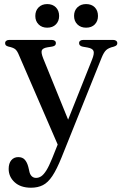

<svg xmlns="http://www.w3.org/2000/svg" viewBox="-20 -658 585 919"><path d="M315.5 -62 262 47.5 71 -393.5Q62.5 -415 52.5 -422.8Q42.5 -430.5 20.5 -435Q11.5 -437.5 8 -441.2Q4.5 -445 4.5 -451.5Q4.5 -458.5 10 -462.8Q15.5 -467 25 -467H226.5Q236.5 -467 242 -463Q247.5 -459 247.5 -451.5Q247.5 -445 243.5 -441Q239.5 -437 229.5 -435L207 -431.5Q184 -427.5 180 -416.5Q176 -405.5 187 -378ZM229.5 100.5 271 -3.5 284 -30 420.5 -372.5Q432 -401 427.8 -413.5Q423.5 -426 399.5 -430.5L376.5 -434.5Q367 -436.5 362.8 -440.8Q358.5 -445 358.5 -451.5Q358.5 -459 364 -463Q369.5 -467 379.5 -467H521Q530.5 -467 536 -462.8Q541.5 -458.5 541.5 -451Q541.5 -445.5 537.8 -441.5Q534 -437.5 524 -434.5Q500 -429 488.5 -418.5Q477 -408 466.5 -382L274.5 96Q251.5 153 230.5 184.5Q209.5 216 185.2 228.2Q161 240.5 128.5 240.5Q78.5 240.5 50 214.2Q21.5 188 21.5 150.5Q21.5 124 34 109Q46.5 94 67.5 94Q88 94 99 106.8Q110 119.5 115.5 141L119.5 158Q122.5 176 131.2 184.8Q140 193.5 152.5 193.5Q165.5 193.5 177.2 185.8Q189 178 201.8 157.8Q214.5 137.5 229.5 100.5ZM206 -525.5Q180.5 -525.5 164.8 -541.2Q149 -557 149 -581.5Q149 -607 164.8 -622.8Q180.5 -638.5 206 -638.5Q232 -638.5 247.5 -622.8Q263 -607 263 -581.5Q263 -557 247.5 -541.2Q232 -525.5 206 -525.5ZM392 -525.5Q366.5 -525.5 350.5 -541.2Q334.5 -557 334.5 -582Q334.5 -607 350.5 -622.8Q366.5 -638.5 392 -638.5Q418.5 -638.5 433.8 -622.8Q449 -607 449 -581.5Q449 -557 433.8 -541.2Q418.5 -525.5 392 -525.5Z"/></svg>

Font: Fraunces 28pt
Style: Regular
Weight: 400
Version: Version 1.000;[b76b70a41]